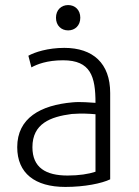

<svg xmlns="http://www.w3.org/2000/svg" viewBox="-20 -728 549 758"><path d="M48 -147C48 -44 118 10 238 10C314 10 382 -4 415 -20V-361C415 -478 347 -539 234 -539C169 -539 117 -522 92 -508L104 -462C126 -474 165 -490 229 -490C338 -490 357 -426 357 -322C338 -323 298 -327 267 -324C140 -313 48 -262 48 -147ZM263 -278C304 -281 333 -279 357 -277V-50C330 -41 292 -35 247 -35C161 -35 108 -66 108 -147C108 -240 179 -267 263 -278ZM201 -658C201 -627 222 -608 249 -608C276 -608 297 -627 297 -658C297 -689 276 -708 249 -708C222 -708 201 -689 201 -658Z"/></svg>

Font: Repo Light
Style: Regular
Weight: 300
Designer: Stefan Peev
Foundry: Context Ltd
Version: Version 001.502